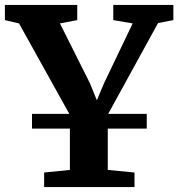

<svg xmlns="http://www.w3.org/2000/svg" viewBox="-39 -763 727 783"><path d="M246 -70V-294.5L38.5 -667.5L-19 -681V-743H276V-681L205.5 -667.5L328 -423L356 -354L385 -423L502 -667.5L423 -681V-743H668V-681L605.5 -669L400.5 -295.5V-70L509.5 -59.5V0H141V-59.5ZM559.5 -298.5V-238.5H91.5V-298.5Z"/></svg>

Font: Merriweather
Style: Bold
Weight: 700
Designer: Eben Sorkin
Foundry: Eben Sorkin
Version: Version 2.100; ttfautohint (v1.7.19-72a1) -l 8 -r 50 -G 200 